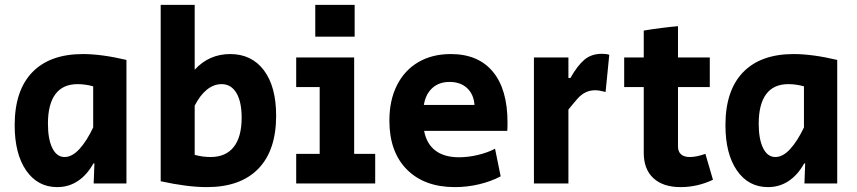

<svg xmlns="http://www.w3.org/2000/svg" viewBox="-20 -750 3503 785"><path d="M40 -238Q40 -380 112 -454.5Q184 -529 319 -529Q395 -529 497 -505V0H363L366 -82H362Q336 -35 298.5 -10Q261 15 214 15Q134 15 87 -53Q40 -121 40 -238ZM361 -229V-397Q329 -406 297 -406Q237 -406 206.5 -365Q176 -324 176 -244Q176 -181 194 -144.5Q212 -108 244 -108Q275 -108 305 -141Q335 -174 361 -229Z M637 -9V-730H776V-465Q835 -529 921 -529Q1009 -529 1059 -462.5Q1109 -396 1109 -277Q1109 -135 1036 -60Q963 15 826 15Q746 15 637 -9ZM968 -269Q968 -334 946.5 -370Q925 -406 886 -406Q854 -406 826 -383.5Q798 -361 776 -318V-117Q807 -108 841 -108Q903 -108 935.5 -149Q968 -190 968 -269Z M1269 -730H1430V-600H1269ZM1191 -121H1287V-394H1191V-515H1428V-121H1514V0H1191Z M1572 -257Q1572 -340 1603 -401.5Q1634 -463 1690.5 -496Q1747 -529 1823 -529Q1935 -529 1995 -457Q2055 -385 2055 -249Q2055 -226 2054 -215H1714Q1724 -162 1760 -134.5Q1796 -107 1857 -107Q1894 -107 1934 -116.5Q1974 -126 2004 -142L2027 -29Q1987 -8 1938.5 3.5Q1890 15 1840 15Q1715 15 1643.5 -57Q1572 -129 1572 -257ZM1920 -321Q1917 -364 1890 -389.5Q1863 -415 1818 -415Q1775 -415 1747.5 -390Q1720 -365 1713 -321Z M2163 -515H2304V-431H2312Q2341 -482 2369.5 -506Q2398 -530 2441 -530Q2459 -530 2471 -526L2456 -374Q2430 -381 2414 -381Q2391 -381 2373.5 -372Q2356 -363 2342.5 -348Q2329 -333 2304 -302V0H2163Z M2612 -125V-394H2532V-515H2612V-625Q2683 -637 2752 -643V-515H2882V-394H2752V-151Q2752 -130 2764.5 -119Q2777 -108 2800 -108Q2828 -108 2864 -121L2895 -15Q2831 15 2763 15Q2691 15 2651.5 -21.5Q2612 -58 2612 -125Z M2946 -238Q2946 -380 3018 -454.5Q3090 -529 3225 -529Q3301 -529 3403 -505V0H3269L3272 -82H3268Q3242 -35 3204.5 -10Q3167 15 3120 15Q3040 15 2993 -53Q2946 -121 2946 -238ZM3267 -229V-397Q3235 -406 3203 -406Q3143 -406 3112.5 -365Q3082 -324 3082 -244Q3082 -181 3100 -144.5Q3118 -108 3150 -108Q3181 -108 3211 -141Q3241 -174 3267 -229Z"/></svg>

Font: Secular One
Style: Regular
Weight: 400
Designer: Michal Sahar
Foundry: Hagilda
Version: Version 1.000